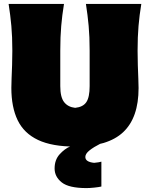

<svg xmlns="http://www.w3.org/2000/svg" viewBox="-20 -733 766 981"><path d="M365 16Q246 16 174.2 -18Q102.5 -52 70.2 -118.8Q38 -185.5 38 -284Q38 -301.5 39.2 -332.5Q40.5 -363.5 41.8 -400.8Q43 -438 43 -474Q43 -545.5 38 -600.5Q33 -655.5 24 -713H307Q297.5 -655.5 292.8 -600.5Q288 -545.5 288 -474V-293Q288 -236 307.8 -211Q327.5 -186 364 -182Q404 -186 421 -211Q438 -236 438 -293V-474Q438 -545.5 433 -600.5Q428 -655.5 419 -713H702Q692.5 -655.5 687.8 -600.5Q683 -545.5 683 -474Q683 -438 684.2 -400Q685.5 -362 686.8 -330.5Q688 -299 688 -283Q688 -131.5 609.5 -57.8Q531 16 365 16ZM422 228Q332 228 295.5 199Q259 170 259 128Q259 83.5 284.8 55.2Q310.5 27 339 15V-27L450 -41L495 0Q458.5 18.5 437.2 35.5Q416 52.5 416 69Q416 94.5 461 99Q474 98 483.5 96.2Q493 94.5 498 93V220Q486 223 462.2 225.5Q438.5 228 422 228Z"/></svg>

Font: Commissioner Flair Black
Style: Regular
Weight: 900
Designer: Kostas Bartsokas
Foundry: Kostas Bartsokas
Version: Version 1.000; ttfautohint (v1.8.3)